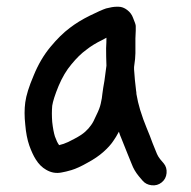

<svg xmlns="http://www.w3.org/2000/svg" viewBox="-20 -494 567 570"><path d="M296 -382C296 -372.7 295.7 -362.3 295 -351C295 -333.7 295.3 -316.3 296 -299C294 -283 292 -268 290 -254C287.3 -239.3 285.3 -226.7 284 -216C283.3 -207.3 281.7 -197.3 279 -186C277 -176.7 272.7 -165.3 266 -152C260 -138 254.7 -128 250 -122C246 -116 240.3 -109.7 233 -103C225.7 -96.3 215 -89.3 201 -82C187.7 -74.7 177 -69.7 169 -67C163.7 -65.7 159 -64.3 155 -63V-64C151 -69.3 147 -77.7 143 -89C139.7 -99.7 137 -114 135 -132C133.7 -149.3 133.7 -165.3 135 -180C137 -193.3 143.3 -213 154 -239C164.7 -264.3 177.3 -285.7 192 -303C207.3 -321.7 222 -336 236 -346C249.3 -356.7 265 -366.3 283 -375C287.7 -377.7 292 -380 296 -382ZM375 -441C371.7 -450.3 365.8 -458.2 357.5 -464.5C349.2 -470.8 340.7 -474 332 -474H326C318 -474 307.7 -472.3 295 -469C285 -465.7 268.8 -458.5 246.5 -447.5C224.2 -436.5 204.3 -424.3 187 -411C168.3 -397 149.3 -378.3 130 -355C110 -331 93.3 -302.7 80 -270C66 -237.3 57.7 -210.7 55 -190C52.3 -170 52.3 -148 55 -124C57 -100 61 -79.3 67 -62C73 -45.3 79.3 -31.7 86 -21C94.7 -7 105 3.3 117 10C131.7 18.7 147 21.3 163 18C171 16.7 180.7 14.3 192 11C205.3 7 221.3 -0.3 240 -11C258.7 -21 274.3 -31.7 287 -43C299.7 -54.3 309.3 -65 316 -75C321.3 -82.3 327 -91.7 333 -103C335 -96.3 337.3 -90 340 -84C346.7 -66.7 352.7 -51.7 358 -39C363.3 -25.7 367.7 -15 371 -7C375.7 5.7 382.7 17.7 392 29L403 42C409.7 50 418.7 54.7 430 56C441.3 57.3 451.3 54.5 460 47.5C468.7 40.5 473.5 31.3 474.5 20C475.5 8.7 472.7 -1 466 -9L455 -22C451 -27.3 448 -32.3 446 -37C442.7 -45.7 438.3 -56.3 433 -69C428.3 -82.3 422.3 -97.7 415 -115C408.3 -131 402 -148.7 396 -168C391.3 -183.3 387.7 -199 385 -215C385 -218.3 384.7 -221.7 384 -225C381.3 -246.3 379.3 -267.3 378 -288V-295C380.7 -313 382 -326.7 382 -336V-359V-380C382.7 -389.3 383 -397 383 -403V-417C383 -420.3 380.3 -428.3 375 -441Z"/></svg>

Font: Ruji's Handwriting Font v.2.0
Style: Medium
Weight: 500
Version: Version 2.0